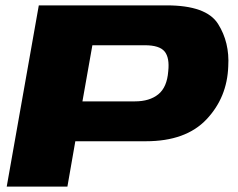

<svg xmlns="http://www.w3.org/2000/svg" viewBox="-20 -695 886 715"><path d="M5 0H231L260.5 -169H523.5Q672 -169 749 -250.5Q826 -332 830 -448Q835.5 -537 792 -606Q748.5 -675 600.5 -675H124.5ZM287 -317.5 324 -526.5H519.5Q574 -526.5 593 -503.2Q612 -480 606.5 -429.5Q602 -370 569.5 -343.8Q537 -317.5 482.5 -317.5Z"/></svg>

Font: Anybody Expanded ExtraBold
Style: Italic
Weight: 800
Width: 7
Italic angle: -10°
Version: Version 1.113;gftools[0.9.25]